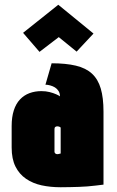

<svg xmlns="http://www.w3.org/2000/svg" viewBox="-20 -776 492 807"><path d="M373 -635 225 -756 77 -638 146 -558 227 -620 302 -559ZM232 -371Q227 -375 215.5 -380Q204 -385 188.5 -389Q173 -393 154 -393Q127 -393 104 -384.5Q81 -376 64 -358Q47 -340 38 -312Q29 -284 29 -246V-156Q29 -108 45 -76Q61 -44 89.5 -24.5Q118 -5 155 3Q192 11 235 11Q255 11 274 10.5Q293 10 311.5 9.5Q330 9 347.5 7.5Q365 6 382 4Q399 2 415 0V-307Q415 -365 403.5 -404Q392 -443 366.5 -466.5Q341 -490 299 -500Q257 -510 197 -510L171 -420Q180 -420 191 -417Q202 -414 211 -408.5Q220 -403 226 -393.5Q232 -384 232 -371ZM235 -240V-131Q235 -131 234 -130.5Q233 -130 232 -130Q231 -130 229 -129.5Q227 -129 225.5 -128.5Q224 -128 222 -128Q219 -128 217 -128.5Q215 -129 213 -130.5Q211 -132 210 -134Q209 -136 209 -138V-232Q209 -235 209.5 -237.5Q210 -240 211.5 -241.5Q213 -243 215 -244Q217 -245 220 -245Q223 -245 225.5 -244.5Q228 -244 230.5 -243Q233 -242 235 -240Z"/></svg>

Font: Advent Pro Black
Style: Regular
Weight: 900
Version: Version 3.000